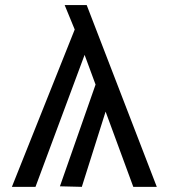

<svg xmlns="http://www.w3.org/2000/svg" viewBox="-20 -726 655 746"><path d="M316.9 -706.2 589.2 0H497.9L390.3 -292.3L297.9 0L212.8 -2.1L351.3 -397.4L308.7 -512.8L117.9 0H26.2L270.3 -611.3L231.3 -706.2Z"/></svg>

Font: Fira Code Fixed
Style: Regular
Weight: 400
Monospace: yes
Designer: Carrois Corporate, Edenspiekermann AG, Nikita Prokopov
Foundry: Carrois Corporate, Edenspiekermann AG, Nikita Prokopov
Version: Version 5.002